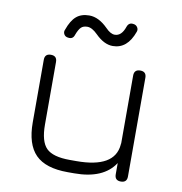

<svg xmlns="http://www.w3.org/2000/svg" viewBox="-76 -733 761 804"><g transform="rotate(10 304.5 -331.0)"><path d="M358 -553Q321 -553 284 -590Q260 -614 240 -614Q223 -614 213.5 -605Q204 -596 195 -572Q189 -552 169 -555Q156 -556 150.5 -566Q145 -576 150 -586Q164 -626 185 -644Q206 -662 240 -662Q280 -662 319 -623Q340 -601 358 -601Q387 -601 401 -642Q408 -662 427 -659Q439 -658 445 -648.5Q451 -639 447 -629Q420 -553 358 -553ZM84 -446Q84 -472 110 -472Q136 -472 136 -446V-180Q136 -108 164 -80Q192 -52 264 -52H292Q454 -52 463 -151Q463 -156 464 -158V-446Q464 -472 490 -472Q516 -472 516 -446V-26Q516 0 490 0Q464 0 464 -26V-74Q416 0 292 0H264Q170 0 127 -43.5Q84 -87 84 -180Z"/></g></svg>

Font: Jura
Style: Regular
Weight: 400
Designer: Daniel Johnson, Alexei Vanyashin
Foundry: Daniel Johnson
Version: Version 5.103